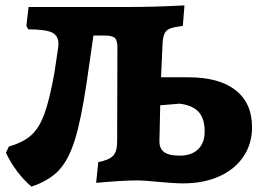

<svg xmlns="http://www.w3.org/2000/svg" viewBox="-20 -670 970 713"><path d="M916 -197Q916 -136 884 -88.5Q852 -41 794 -15Q736 11 660 11Q640 11 613 9Q586 7 575 6Q517 0 490 0Q435 0 337 9L345 -68Q386 -76 400.5 -92Q415 -108 415 -145L416 -493Q416 -520 406.5 -529Q397 -538 369 -538H327L302 -365Q281 -223 257.5 -149Q234 -75 198 -37Q162 1 97 23Q69 0 43.5 -34Q18 -68 2 -103L13 -126Q66 -141 96 -168Q126 -195 145 -247.5Q164 -300 182 -399L194 -480Q197 -495 197 -507Q197 -538 172.5 -549.5Q148 -561 85 -561L78 -574L86 -644H453Q555 -644 665 -650L659 -574Q628 -570 613 -564.5Q598 -559 592 -547.5Q586 -536 584 -514L578 -383H679Q794 -383 855 -335Q916 -287 916 -197ZM740 -182Q740 -230 717.5 -254.5Q695 -279 647 -285L575 -279L572 -145Q572 -118 590 -105Q608 -92 647 -92Q691 -92 715.5 -115.5Q740 -139 740 -182Z"/></svg>

Font: Alegreya ExtraBold
Style: Regular
Weight: 800
Designer: Juan Pablo del Peral
Foundry: Huerta Tipografica
Version: Version 2.007; ttfautohint (v1.6)